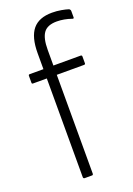

<svg xmlns="http://www.w3.org/2000/svg" viewBox="-135 -744 551 796"><g transform="rotate(-20 140.0 -345.5)"><path d="M95 0Q92 0 90.5 -2Q89 -4 89 -6V-442H28Q23 -442 23 -447V-477Q23 -483 28 -483H89V-553Q89 -624 116.5 -657.5Q144 -691 202 -691Q223 -691 242.5 -687.5Q262 -684 274 -680Q280 -676 280 -670V-642Q280 -635 271 -639Q257 -644 240.5 -647Q224 -650 208 -650Q167 -650 150 -627Q133 -604 133 -552V-483H253Q259 -483 259 -477V-447Q259 -442 253 -442H133V-6Q133 -4 132 -2Q131 0 128 0Z"/></g></svg>

Font: Sofia Sans Condensed Light
Style: Regular
Weight: 300
Designer: Botio Nikoltchev, Ani Petrova
Foundry: lettersoup
Version: Version 4.101